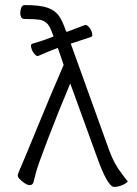

<svg xmlns="http://www.w3.org/2000/svg" viewBox="-20 -729 540 757"><path d="M78 -709Q136 -709 166 -699Q196 -689 211.5 -667.5Q227 -646 239 -609L243 -603Q297 -623 314 -630H315Q317 -631 318 -631Q322 -631 329.5 -623.5Q337 -616 340.5 -606.5Q344 -597 344 -591Q344 -585 338 -583Q314 -575 259 -557L411 -135Q431 -81 459 -46Q474 -25 482 -16Q483 -16 484 -15Q483 -9 465 -0.5Q447 8 430 8Q417 8 399.5 -23Q382 -54 363 -108L257 -400Q211 -291 169.5 -182.5Q128 -74 122 -49.5Q116 -25 112 -10Q108 1 97 1Q86 1 68 -13.5Q50 -28 50 -36Q50 -44 57.5 -59.5Q65 -75 125.5 -222.5Q186 -370 231 -473L208 -540L169 -525L132 -509H131Q129 -508 128 -508Q123 -508 116 -516Q109 -524 105.5 -533.5Q102 -543 102 -549Q102 -555 109 -557Q154 -570 191 -585Q180 -619 169 -633Q156 -648 137 -651Q118 -654 88 -654H77Q62 -654 60 -674Q60 -676 60 -678Q60 -689 64 -699Q68 -709 78 -709Z"/></svg>

Font: Moon Stars Kai HW Light
Style: Regular
Weight: 300
Designer: GuiWonder
Version: Version 1.101